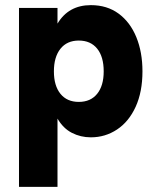

<svg xmlns="http://www.w3.org/2000/svg" viewBox="-20 -524 606 748"><path d="M54 -493H204V-432Q247 -504 334 -504Q397 -504 442 -471Q487 -438 511 -379.5Q535 -321 535 -246Q535 -166 508.5 -108Q482 -50 436 -19.5Q390 11 334 11Q294 11 260 -6.5Q226 -24 204 -62V204H54ZM384 -246Q384 -303 358.5 -334.5Q333 -366 287 -366Q241 -366 215.5 -334Q190 -302 190 -246Q190 -190 215.5 -158.5Q241 -127 287 -127Q333 -127 358.5 -158.5Q384 -190 384 -246Z"/></svg>

Font: Hanken Grotesk Black
Style: Regular
Weight: 900
Designer: Alfredo Marco Pradil
Foundry: Hanken Design Co.
Version: Version 3.014